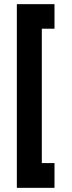

<svg xmlns="http://www.w3.org/2000/svg" viewBox="-20 -807 345 923"><path d="M61 -787H242V-669H181V-23H242V96H61Z"/></svg>

Font: Tschichold
Style: Bold
Weight: 700
Designer: Peter Wiegel
Foundry: Peter Wiegel
Version: Version 1.000; ttfautohint (v1.3)